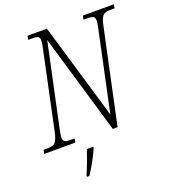

<svg xmlns="http://www.w3.org/2000/svg" viewBox="-184 -834 1042 1174"><g transform="rotate(-20 337.0 -246.5)"><path d="M-20 0H183L188 -25H162C129 -25 113 -30 113 -57C113 -69 116 -85 121 -109L236 -648L427 0H458L587 -605C602 -679 616 -689 664 -689H689L694 -714H492L487 -689H512C545 -689 561 -684 561 -657C561 -645 558 -628 553 -606L443 -88L258 -714H132L127 -689H152C189 -689 201 -684 201 -657C201 -645 198 -629 193 -606L88 -109C72 -35 58 -25 11 -25H-14ZM179 211 178 221H194C219 185 265 103 277 68L278 61H236C221 107 198 169 179 211Z"/></g></svg>

Font: Noto Serif Condensed ExtraLight
Style: Italic
Weight: 200
Width: 3
Italic angle: -12°
Designer: Monotype Design Team
Foundry: Monotype Imaging Inc.
Version: Version 2.013